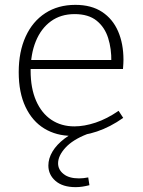

<svg xmlns="http://www.w3.org/2000/svg" viewBox="-20 -552 587 790"><path d="M276 7Q212 7 162.5 -23Q113 -53 85 -112Q57 -171 57 -255Q57 -339 85.5 -401.5Q114 -464 166.5 -498Q219 -532 290 -532Q356 -532 400 -503Q444 -474 466 -423Q488 -372 488 -306Q488 -298 487.5 -289.5Q487 -281 486 -268H90V-305H447L438 -299Q439 -351 425 -395.5Q411 -440 377.5 -467Q344 -494 287 -494Q230 -494 189.5 -464.5Q149 -435 127.5 -382.5Q106 -330 106 -261Q106 -189 128.5 -137.5Q151 -86 191.5 -59Q232 -32 286 -32Q327 -32 373.5 -47.5Q420 -63 468 -96L487 -67Q433 -29 379 -11Q325 7 276 7ZM291 218Q238 218 208.5 192.5Q179 167 179 129Q179 100 196 71.5Q213 43 246.5 17.5Q280 -8 330 -25L338 0Q279 23 249 56Q219 89 219 120Q219 146 241.5 164Q264 182 305 182Q314 182 323.5 181Q333 180 343 178L348 210Q332 214 318.5 216Q305 218 291 218Z"/></svg>

Font: Bitter Thin Light
Style: Regular
Weight: 300
Version: Version 2.002